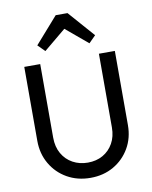

<svg xmlns="http://www.w3.org/2000/svg" viewBox="-102 -1034 887 1119"><g transform="rotate(-10 341.5 -474.5)"><path d="M342.5 10Q265.5 10 204.6 -24.7Q143.8 -59.4 108.7 -119.9Q73.5 -180.4 73.5 -256.5V-694H167.8V-258.8Q167.8 -204.3 190.7 -164.1Q213.7 -123.8 253.4 -102Q293.1 -80.2 342.4 -80.2Q392.5 -80.2 431.2 -102Q469.9 -123.8 492.6 -164Q515.2 -204.2 515.2 -257.8V-694H609.5V-255.5Q609.5 -179.3 574.7 -119.4Q539.9 -59.5 479.7 -24.7Q419.5 10 342.5 10ZM210.8 -763.5 170 -804.2 306.2 -959H376L512.2 -804.2L471.5 -763.5L311.2 -897.8L371.8 -897Z"/></g></svg>

Font: Marine Company Thin
Style: Regular
Weight: 100
Designer: Rodrigo Fuenzalida
Foundry: fragTYPE
Version: Version 1.000